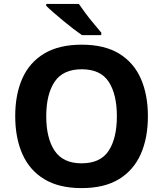

<svg xmlns="http://www.w3.org/2000/svg" viewBox="-20 -954 836 984"><path d="M738 -358Q738 -247 701.5 -164.5Q665 -82 590 -36Q515 10 398 10Q282 10 206.5 -36Q131 -82 94.5 -165Q58 -248 58 -359Q58 -470 94.5 -552Q131 -634 206.5 -679.5Q282 -725 399 -725Q515 -725 590 -679.5Q665 -634 701.5 -551.5Q738 -469 738 -358ZM217 -358Q217 -246 260 -181.5Q303 -117 398 -117Q495 -117 537 -181.5Q579 -246 579 -358Q579 -471 537 -535Q495 -599 399 -599Q303 -599 260 -535Q217 -471 217 -358ZM384 -934Q399 -912 419.5 -884.5Q440 -857 461.5 -831.5Q483 -806 499 -787V-774H400Q381 -787 355.5 -806.5Q330 -826 303.5 -848Q277 -870 254 -890Q231 -910 217 -924V-934Z"/></svg>

Font: Noto Sans New Tai Lue
Style: Bold
Weight: 700
Version: Version 2.003